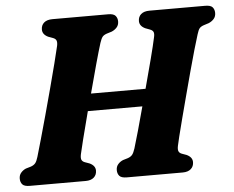

<svg xmlns="http://www.w3.org/2000/svg" viewBox="-50 -759 998 819"><g transform="rotate(-5 448.5 -350.0)"><path d="M274 -115.5Q270.5 -99 274.2 -91.2Q278 -83.5 288 -80L307.5 -73Q332 -61.5 332 -40.5Q332 -22 319.5 -11Q307 0 284.5 0H45.5Q21.5 0 13.2 -9.8Q5 -19.5 5 -34.5Q5 -49.5 14 -59.8Q23 -70 35 -75L57 -81.5Q69.5 -86 76 -93.8Q82.5 -101.5 88 -120Q95.5 -145.5 108.8 -192Q122 -238.5 137.5 -295Q153 -351.5 168 -408Q183 -464.5 195 -511.2Q207 -558 213 -584.5Q216 -598.5 213.2 -606.8Q210.5 -615 199 -619.5L178.5 -627Q154.5 -638.5 154.5 -659.5Q154.5 -678 167 -689Q179.5 -700 203.5 -700H441.5Q465 -700 473.2 -690.2Q481.5 -680.5 481.5 -666Q481.5 -650.5 472.5 -640.5Q463.5 -630.5 450.5 -625L428 -618Q415.5 -613.5 410 -606.5Q404.5 -599.5 398.5 -581.5Q389 -551.5 372.8 -493Q356.5 -434.5 339.5 -369.5H573Q591 -435.5 606.2 -494.5Q621.5 -553.5 628 -584.5Q631.5 -598.5 628.8 -606.8Q626 -615 614 -619.5L594 -627Q570 -638.5 570 -659.5Q570 -678 582.5 -689Q595 -700 619 -700H857Q881 -700 889 -690.2Q897 -680.5 897 -666Q897 -650.5 888 -640.5Q879 -630.5 866 -625L844 -618Q831 -613.5 825.5 -606.5Q820 -599.5 814.5 -581.5Q807 -558 795.2 -517.2Q783.5 -476.5 770 -426.5Q756.5 -376.5 743 -325.5Q729.5 -274.5 717.8 -229.8Q706 -185 698.5 -154.2Q691 -123.5 689.5 -115.5Q686 -99 689.8 -91.2Q693.5 -83.5 703.5 -80L723 -73Q747.5 -61.5 747.5 -40.5Q747.5 -22 735 -11Q722.5 0 700 0H461Q437 0 428.8 -9.8Q420.5 -19.5 420.5 -34.5Q420.5 -49.5 429.5 -59.8Q438.5 -70 451 -75L472.5 -81.5Q485 -86 491.2 -93.8Q497.5 -101.5 503.5 -120Q511.5 -146 524.8 -193Q538 -240 553 -296H319.5Q302 -229 289 -177.8Q276 -126.5 274 -115.5Z"/></g></svg>

Font: Fraunces 9pt Soft
Style: Bold Italic
Weight: 700
Italic angle: -16°
Version: Version 1.000;[b76b70a41]